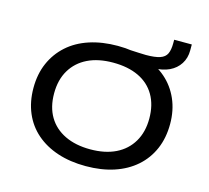

<svg xmlns="http://www.w3.org/2000/svg" viewBox="-117 -970 1212 1115"><g transform="rotate(15 489.0 -412.0)"><path d="M489 9Q395 9 319.5 -16Q244 -41 190 -88Q136 -135 107.5 -202Q79 -269 79 -352Q79 -435 108 -501.5Q137 -568 190.5 -616Q244 -664 320 -689Q396 -714 490 -714Q583 -714 658.5 -688.5Q734 -663 787.5 -616.5Q841 -570 870.5 -503Q900 -436 900 -354Q900 -270 871 -203Q842 -136 788 -88.5Q734 -41 658.5 -16Q583 9 489 9ZM489 -92Q578 -92 641.5 -123Q705 -154 740 -213Q775 -272 775 -353Q775 -435 741 -493.5Q707 -552 643 -582.5Q579 -613 489 -613Q400 -613 336.5 -582Q273 -551 238 -492.5Q203 -434 203 -352Q203 -270 237.5 -212Q272 -154 336.5 -123Q401 -92 489 -92ZM624 -643 565 -709Q588 -708 616 -706.5Q644 -705 660 -705Q714 -705 744 -715Q774 -725 785 -748.5Q796 -772 796 -812V-833H902V-797Q902 -751 879.5 -716Q857 -681 817 -662Q777 -643 723 -643Z"/></g></svg>

Font: Nunito Sans 10pt Expanded SemiBold
Style: Regular
Weight: 600
Width: 7
Designer: Vernon Adams
Foundry: Vernon Adams
Version: Version 3.101;gftools[0.9.27]